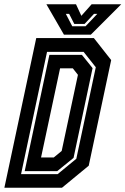

<svg xmlns="http://www.w3.org/2000/svg" viewBox="-40 -878 586 898"><path d="M-19.5 0 129.5 -700H399L480 -597L375 -103L250 0ZM58.5 -63.5H229.5L317 -135.5L408 -563.5L351 -635.5H180ZM75.5 -77.5 191 -621.5H343L393 -559.5L304 -139.5L227.5 -77.5ZM152 -141.5H211.5L248.5 -172L324.5 -528L300.5 -558.5H241ZM259 -716 177 -858H315.5L340.5 -804L388.5 -858H527L385 -716ZM298 -755H360L415 -813H399.5L355.5 -766H307.5L283.5 -813H268Z"/></svg>

Font: Tourney Condensed Regular
Style: Bold Italic
Weight: 700
Width: 3
Italic angle: -12°
Designer: Tyler Finck
Foundry: Etcetera Type Co
Version: Version 1.010; ttfautohint (v1.8.3)